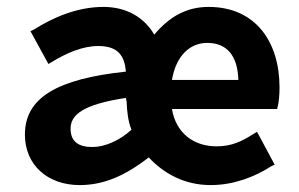

<svg xmlns="http://www.w3.org/2000/svg" viewBox="-20 -523 865 555"><path d="M360 -148C325 -116 282 -98 247 -98C208 -98 184 -113 184 -151C184 -191 219 -221 344 -240L346 -229C347 -202 350 -173 360 -148ZM264 -390C323 -390 340 -360 344 -316C146 -295 52 -241 52 -134C52 -46 118 12 210 12C278 12 339 -13 410 -68C451 -24 510 12 589 12C656 12 717 -12 765 -43L774 -47L723 -142L713 -136C677 -113 648 -100 606 -100C541 -100 489 -137 477 -208H781L783 -216C786 -228 788 -248 788 -270C788 -403 718 -503 583 -503C518 -503 469 -474 426 -423C397 -472 347 -503 279 -503C201 -503 131 -471 77 -437L68 -433L120 -338L130 -344C173 -370 219 -390 264 -390ZM669 -292H477C489 -362 529 -399 579 -399C635 -399 667 -363 669 -292Z"/></svg>

Font: Falling Sky
Style: SeBd
Weight: 600
Designer: Paul D. Hunt
Foundry: Adobe Systems Incorporated
Version: Version 1.02